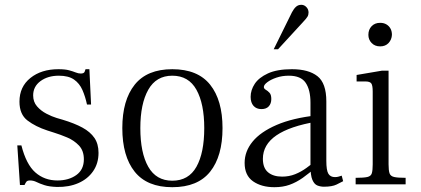

<svg xmlns="http://www.w3.org/2000/svg" viewBox="-20 -767 1752 799"><path d="M217 11Q185 10 165 3.5Q145 -3 132 -9.5Q119 -16 105 -16Q94 -16 90 -11Q86 -6 82 3H63L52 -162H69Q89 -83 127 -49.5Q165 -16 219 -16Q266 -16 297.5 -38.5Q329 -61 329 -104Q329 -140 308.5 -161.5Q288 -183 259.5 -195Q231 -207 205 -215L177 -224Q128 -240 94.5 -265.5Q61 -291 61 -344Q61 -406 106.5 -442.5Q152 -479 223 -479Q251 -479 267.5 -474.5Q284 -470 295 -465.5Q306 -461 316 -461Q329 -461 332 -468Q335 -475 336 -479H352L359 -332H342Q335 -365 323 -392.5Q311 -420 288 -436Q265 -452 225 -452Q179 -452 148.5 -429.5Q118 -407 118 -370Q118 -343 134 -324.5Q150 -306 173 -294Q196 -282 216 -276L240 -269Q290 -254 323 -236Q356 -218 373 -193Q390 -168 390 -131Q390 -87 367.5 -54.5Q345 -22 306 -5Q267 12 217 11Z M697 12Q592 12 540.5 -52.5Q489 -117 489 -234Q489 -350 540.5 -414.5Q592 -479 697 -479Q803 -479 854.5 -414.5Q906 -350 906 -234Q906 -117 854.5 -52.5Q803 12 697 12ZM697 -15Q765 -15 797.5 -73Q830 -131 830 -234Q830 -335 797.5 -393.5Q765 -452 697 -452Q630 -452 597 -393.5Q564 -335 564 -234Q564 -131 597 -73Q630 -15 697 -15Z M1328 10Q1314 10 1301 5Q1288 0 1280 -18.5Q1272 -37 1272 -77V-340Q1272 -393 1252 -422.5Q1232 -452 1182 -452Q1154 -452 1130.5 -444Q1107 -436 1092.5 -425Q1078 -414 1078 -405Q1078 -398 1086 -393.5Q1094 -389 1101.5 -381Q1109 -373 1109 -355Q1109 -336 1098.5 -324.5Q1088 -313 1068 -313Q1047 -313 1035 -326.5Q1023 -340 1023 -364Q1023 -392 1040 -418Q1057 -444 1095 -461.5Q1133 -479 1195 -479Q1264 -479 1301 -450Q1338 -421 1338 -345V-98Q1338 -58 1346.5 -44Q1355 -30 1374 -30Q1383 -30 1389 -32Q1395 -34 1402 -36L1408 -13Q1399 -8 1380.5 1Q1362 10 1328 10ZM1122 12Q1068 12 1033 -12.5Q998 -37 998 -89Q998 -137 1031 -177.5Q1064 -218 1131 -247Q1198 -276 1299 -287V-261Q1186 -242 1130 -203.5Q1074 -165 1074 -106Q1074 -68 1095.5 -50Q1117 -32 1154 -32Q1183 -32 1208 -42Q1233 -52 1255 -68Q1277 -84 1298 -101V-74Q1267 -46 1240 -27Q1213 -8 1185 2Q1157 12 1122 12ZM1119 -562 1195 -716Q1203 -731 1212 -739Q1221 -747 1234 -747Q1246 -747 1255 -737.5Q1264 -728 1264 -715Q1264 -705 1259.5 -697.5Q1255 -690 1240 -674L1137 -562Z M1460 0V-27Q1494 -27 1509 -30.5Q1524 -34 1527.5 -46.5Q1531 -59 1531 -83V-386Q1531 -412 1525 -420Q1519 -428 1501 -428H1464V-455L1570 -473H1597V-83Q1597 -58 1601 -46Q1605 -34 1620 -30.5Q1635 -27 1668 -27V0ZM1562 -574Q1540 -574 1526.5 -588Q1513 -602 1513 -622Q1513 -644 1526.5 -658Q1540 -672 1562 -672Q1577 -672 1588 -665.5Q1599 -659 1605 -648Q1611 -637 1611 -622Q1610 -602 1597 -588Q1584 -574 1562 -574Z"/></svg>

Font: Frank Ruhl Libre Light
Style: Regular
Weight: 300
Designer: Yanek Iontef
Foundry: Fontef
Version: Version 6.003;gftools[0.9.30]